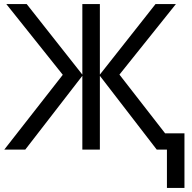

<svg xmlns="http://www.w3.org/2000/svg" viewBox="-20 -734 944 942"><path d="M843 -714 566 -368 790 -80H885V188H799V0H749L470 -362V0H384V-362L104 0H1L288 -367L11 -714H111L384 -368V-714H470V-368L743 -714Z"/></svg>

Font: Noto Sans IKEA
Style: Regular
Weight: 400
Designer: Monotype Design Team
Foundry: Monotype Imaging Inc.
Version: Version 2.001